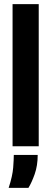

<svg xmlns="http://www.w3.org/2000/svg" viewBox="-20 -710 249 932"><path d="M41 0V-690H168V0ZM22 202Q41 144 44 103.5Q47 63 47 42H163Q163 94 148.5 135Q134 176 118 202Z"/></svg>

Font: Bricolage Grotesque 96pt SemiBold
Style: Regular
Weight: 600
Designer: Mathieu Triay
Foundry: Atelier Triay
Version: Version 1.001; ttfautohint (v1.8.4.7-5d5b);gftools[0.9.33.de